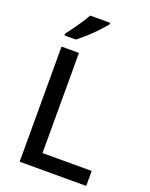

<svg xmlns="http://www.w3.org/2000/svg" viewBox="-170 -1030 877 1119"><g transform="rotate(20 268.0 -470.5)"><path d="M95 0V-714H203V-93H508V0ZM314 -931Q299 -913 272 -884Q245 -855 214 -827Q183 -799 159 -781H89V-793Q104 -812 123 -838Q142 -864 160 -891.5Q178 -919 190 -941H314Z"/></g></svg>

Font: Noto Sans Bengali Medium
Style: Regular
Weight: 500
Designer: Jelle Bosma - Monotype Design Team
Foundry: Monotype Imaging Inc.
Version: Version 2.003; ttfautohint (v1.8.4.7-5d5b)